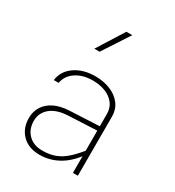

<svg xmlns="http://www.w3.org/2000/svg" viewBox="-185 -872 897 986"><g transform="rotate(30 263.5 -379.5)"><path d="M426.3 -349.1Q426.3 -394 402.3 -424.8Q378.4 -455.6 338.4 -471.7Q298.3 -487.8 250.5 -487.8Q178.7 -487.8 129.9 -454.1Q81.1 -420.4 73.7 -363.8H102.5Q109.9 -408.2 150.1 -435.3Q190.4 -462.4 250 -462.4Q290 -462.4 323.5 -449.5Q356.9 -436.5 377 -411.1Q397 -385.7 397 -349.1V-91.8V0H426.3ZM425.3 -140.1 413.1 -151.9Q376.5 -104 344.7 -75Q313 -45.9 279.5 -33.2Q246.1 -20.5 203.6 -20.5Q150.4 -20.5 119.9 -51.5Q89.4 -82.5 89.4 -131.8Q89.4 -178.2 125 -208.7Q160.6 -239.3 228.5 -242.7L414.1 -251.5V-277.3L222.7 -268.1Q169.4 -265.6 133.3 -247.6Q97.2 -229.5 78.6 -199.7Q60.1 -169.9 60.1 -131.8Q60.1 -70.8 98.1 -32.7Q136.2 5.4 201.2 5.4Q266.6 5.4 323 -29.8Q379.4 -64.9 425.3 -140.1ZM272.5 -765.1 173.3 -607.4H204.6L307.6 -765.1Z"/></g></svg>

Font: Estedad VF
Style: Regular
Weight: 100
Designer: Amin Abedi
Version: Version 7.3